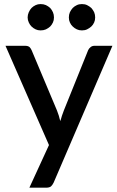

<svg xmlns="http://www.w3.org/2000/svg" viewBox="-20 -729 562 919"><path d="M432.1 -509.8H518.1L236.8 145Q231.4 156.2 224.1 163.1Q216.3 169.4 200.2 169.4H120.6L214.4 -34.7L6.3 -509.8H100.1Q113.8 -509.8 121.1 -503.9Q127.4 -497.6 131.3 -488.8L252.9 -199.7L261.7 -174.8Q263.2 -170.4 265.1 -161.9Q267.1 -153.3 268.6 -149.4Q270 -153.8 272.7 -162.1Q275.4 -170.4 276.4 -174.8Q279.3 -184.6 285.6 -200.2L401.9 -488.8Q405.8 -497.6 414.1 -503.9Q421.9 -509.8 432.1 -509.8ZM233.4 -621.6Q228 -609.9 220.2 -602.1Q210.9 -593.8 199.7 -588.4Q188.5 -583.5 174.3 -583.5Q161.1 -583.5 150.9 -588.4Q139.2 -593.8 130.9 -602.1Q123 -609.9 117.7 -621.6Q112.3 -633.3 112.3 -645.5Q112.3 -658.2 117.7 -670.4Q123.5 -683.1 130.9 -690.9Q139.2 -699.2 150.9 -704.6Q161.1 -709.5 174.3 -709.5Q188.5 -709.5 199.7 -704.6Q210.9 -699.2 220.2 -690.9Q227.5 -683.1 233.4 -670.4Q238.3 -659.2 238.3 -645.5Q238.3 -631.8 233.4 -621.6ZM430.7 -621.6Q425.8 -610.4 417 -602.1Q407.7 -593.8 396.5 -588.4Q386.2 -583.5 372.1 -583.5Q358.4 -583.5 348.1 -588.4Q336.4 -593.8 328.1 -602.1Q319.3 -610.4 314.5 -621.6Q309.6 -631.8 309.6 -645.5Q309.6 -659.2 314.5 -670.4Q319.8 -681.6 328.1 -690.9Q336.4 -699.2 348.1 -704.6Q358.4 -709.5 372.1 -709.5Q386.2 -709.5 396.5 -704.6Q407.7 -699.2 417 -690.9Q425.3 -681.6 430.7 -670.4Q435.5 -659.2 435.5 -645.5Q435.5 -631.8 430.7 -621.6Z"/></svg>

Font: Lato-SemiBold
Style: Regular
Weight: 500
Designer: Lukasz Dziedzic with Adam Twardoch and Botio Nikoltchev
Foundry: tyPoland Lukasz Dziedzic
Version: ""